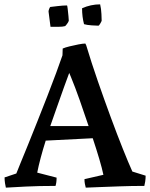

<svg xmlns="http://www.w3.org/2000/svg" viewBox="-20 -854 689 882"><path d="M7 8Q5 1 3 -12.5Q1 -26 1 -39L55 -57Q59 -68 73.5 -103Q88 -138 108.5 -188.5Q129 -239 152 -297Q175 -355 197.5 -412.5Q220 -470 238 -519Q256 -568 267 -600L268 -631Q279 -636 299.5 -641Q320 -646 340.5 -650Q361 -654 372 -654L376 -646Q400 -566 429.5 -481Q459 -396 488.5 -316Q518 -236 544 -171Q570 -106 588 -66L649 -47Q649 -33 647 -20Q645 -7 643 0Q584 0 530.5 2Q477 4 436 5.5Q395 7 374 8Q372 1 370 -9Q368 -19 368 -31L455 -51Q449 -80 436 -124Q423 -168 406 -219L190 -208Q177 -167 167 -129.5Q157 -92 151 -61L240 -38Q240 -15 235 0Q157 0 98.5 3Q40 6 7 8ZM211 -275H387Q367 -335 346 -394.5Q325 -454 306 -500L298 -519Q288 -493 274 -453.5Q260 -414 243.5 -367.5Q227 -321 211 -275ZM366 -743Q357 -777 357 -816Q397 -834 440 -834Q445 -813 446 -789Q447 -765 447 -759Q447 -757 441 -746.5Q435 -736 432 -736Q423 -736 401 -737.5Q379 -739 366 -743ZM212 -731 203 -801Q203 -806 206 -813.5Q209 -821 211 -822Q220 -823 245 -826Q270 -829 288 -829Q289 -829 291 -813Q293 -797 294.5 -780Q296 -763 296 -759Q295 -754 288.5 -745Q282 -736 279 -734Q268 -731 251.5 -731Q235 -731 212 -731Z"/></svg>

Font: Labrada Medium
Style: Regular
Weight: 500
Designer: Mercedes Jáuregui
Foundry: Omnibus-Type Team
Version: Version 1.000; ttfautohint (v1.8.4.7-5d5b)